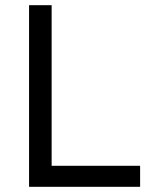

<svg xmlns="http://www.w3.org/2000/svg" viewBox="-20 -720 598 740"><path d="M92 -700H179V-81H520V0H92Z"/></svg>

Font: NT Somic
Style: Regular
Weight: 400
Designer: Ravid Balaliev — lead type designer, mastering
Michael Voronin — secret advisor, marketing
Ivan Kovalenko — best boy
Foundry: NT Type
Version: Version 0.7